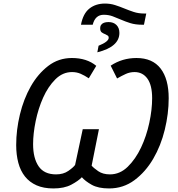

<svg xmlns="http://www.w3.org/2000/svg" viewBox="-20 -1049 999 1079"><path d="M71 -234Q71 -319 92 -406Q113 -493 153 -563.5Q193 -634 251 -678.5Q309 -723 384 -723Q468 -723 521 -679L479 -609Q455 -625 433 -634.5Q411 -644 385 -644Q332 -644 291 -603Q250 -562 222.5 -500.5Q195 -439 180.5 -368.5Q166 -298 166 -239Q166 -160 197 -114.5Q228 -69 295 -69Q336 -69 364 -88.5Q392 -108 402 -122L445 -323H536L495 -118Q506 -105 532 -87Q558 -69 598 -69Q654 -69 698 -112Q742 -155 772.5 -219.5Q803 -284 819 -358.5Q835 -433 835 -497Q835 -570 808.5 -607Q782 -644 736 -644Q710 -644 687 -633.5Q664 -623 638 -608L602 -680Q667 -723 747 -723Q837 -723 882.5 -664Q928 -605 928 -497Q928 -410 906 -320Q884 -230 841 -156.5Q798 -83 735.5 -36.5Q673 10 593 10Q532 10 495.5 -10.5Q459 -31 440 -53Q420 -32 380.5 -11Q341 10 280 10Q225 10 185.5 -7.5Q146 -25 120.5 -57Q95 -89 83 -134Q71 -179 71 -234ZM435 -910Q447 -973 482.5 -1001Q518 -1029 570 -1029Q600 -1029 626.5 -1020.5Q653 -1012 678.5 -1001.5Q704 -991 731 -982Q758 -973 790 -973H802L789 -910H780Q741 -910 712.5 -919Q684 -928 660 -938.5Q636 -949 613 -957.5Q590 -966 563 -966Q515 -966 501 -910ZM534 -792Q591 -815 591 -837Q591 -845 585.5 -849Q580 -853 573 -856Q562 -860 552.5 -866.5Q543 -873 543 -889Q543 -903 549 -910Q560 -925 590 -925Q618 -925 634.5 -908.5Q651 -892 651 -864Q651 -786 527 -755Z"/></svg>

Font: BC Sans
Style: Italic
Weight: 400
Italic angle: -12°
Designer: Monotype Design Team
Designer: Province of B.C.
Foundry: Monotype Imaging Inc.
Version: Version 2.000;GOOG;noto-source:20170915:90ef993387c0